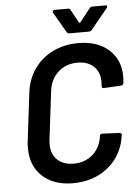

<svg xmlns="http://www.w3.org/2000/svg" viewBox="-60 -935 708 988"><g transform="rotate(-5 294.5 -440.5)"><path d="M61 -191Q61 -215 63 -227L93 -474Q101 -544 138 -597Q175 -650 234 -679Q293 -708 365 -708Q465 -708 523.5 -655.5Q582 -603 582 -516Q582 -505 580 -483Q579 -478 575.5 -474.5Q572 -471 567 -471L477 -466Q466 -466 467 -477Q468 -484 468 -498Q468 -549 437.5 -578.5Q407 -608 353 -608Q294 -608 254 -572Q214 -536 206 -477L175 -222Q174 -215 174 -201Q174 -151 205 -121.5Q236 -92 290 -92Q348 -92 388 -127.5Q428 -163 436 -222Q436 -233 449 -233L537 -229Q542 -229 545.5 -226Q549 -223 548 -219Q540 -151 503 -99.5Q466 -48 407.5 -20Q349 8 277 8Q178 8 119.5 -46Q61 -100 61 -191ZM249 -880Q249 -884 252 -886.5Q255 -889 260 -889H329Q339 -889 342 -881L379 -813Q381 -811 383 -811Q385 -811 386 -813L440 -881Q445 -889 454 -889H522Q531 -889 531 -883Q531 -878 527 -874L441 -769Q435 -762 426 -762H324Q316 -762 312 -769L251 -874Q249 -878 249 -880Z"/></g></svg>

Font: Barlow SemiBold
Style: Italic
Weight: 600
Italic angle: -7°
Designer: Jeremy Tribby
Foundry: Tribby Type
Version: Version 1.408